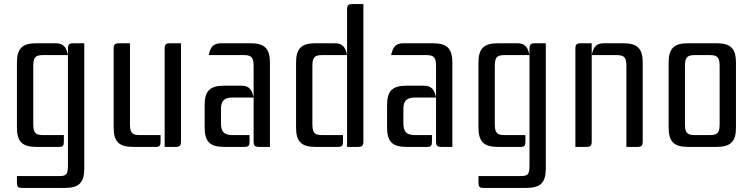

<svg xmlns="http://www.w3.org/2000/svg" viewBox="-20 -720 3690 941"><path d="M268 0C289 0 293 -6 293 -27V-58H190C149 -58 143 -74 143 -115V-393C143 -434 149 -450 190 -450H313C305 -488 292 -508 253 -508H158C89 -508 63 -482 63 -413V-95C63 -26 89 0 158 0ZM298 201C367 201 393 175 393 106V-508H340C319 -508 313 -502 313 -481V86C313 136 307 143 266 143H63V174C63 195 67 201 88 201Z M840 0C861 0 867 -6 867 -27V-508H814C793 -508 787 -502 787 -481V0ZM537 -95C537 -26 563 0 632 0H742C763 0 767 -6 767 -27V-58H664C623 -58 617 -74 617 -115V-508H564C543 -508 537 -502 537 -481Z M1223 -27C1223 -6 1229 0 1250 0H1303V-413C1303 -482 1277 -508 1208 -508H1063C1024 -508 1011 -488 1003 -450H1176C1217 -450 1223 -434 1223 -393ZM1178 0C1199 0 1203 -6 1203 -27V-58H1120C1079 -58 1063 -74 1063 -115V-185C1063 -226 1079 -242 1120 -242H1223C1215 -280 1202 -300 1163 -300H1078C1009 -300 983 -274 983 -205V-95C983 -26 1009 0 1078 0Z M1708 -700C1687 -700 1681 -694 1681 -673V0H1734C1755 0 1761 -6 1761 -27V-700ZM1636 0C1657 0 1661 -6 1661 -27V-58H1558C1517 -58 1511 -74 1511 -115V-393C1511 -434 1517 -450 1558 -450H1681C1673 -488 1660 -508 1621 -508H1526C1457 -508 1431 -482 1431 -413V-95C1431 -26 1457 0 1526 0Z M2117 -27C2117 -6 2123 0 2144 0H2197V-413C2197 -482 2171 -508 2102 -508H1957C1918 -508 1905 -488 1897 -450H2070C2111 -450 2117 -434 2117 -393ZM2072 0C2093 0 2097 -6 2097 -27V-58H2014C1973 -58 1957 -74 1957 -115V-185C1957 -226 1973 -242 2014 -242H2117C2109 -280 2096 -300 2057 -300H1972C1903 -300 1877 -274 1877 -205V-95C1877 -26 1903 0 1972 0Z M2530 0C2551 0 2555 -6 2555 -27V-58H2452C2411 -58 2405 -74 2405 -115V-393C2405 -434 2411 -450 2452 -450H2575C2567 -488 2554 -508 2515 -508H2420C2351 -508 2325 -482 2325 -413V-95C2325 -26 2351 0 2420 0ZM2560 201C2629 201 2655 175 2655 106V-508H2602C2581 -508 2575 -502 2575 -481V86C2575 136 2569 143 2528 143H2325V174C2325 195 2329 201 2350 201Z M2940 -508C2901 -508 2888 -488 2880 -450V-508H2827C2806 -508 2800 -502 2800 -481V0H2853C2874 0 2880 -6 2880 -27V-450H3003C3044 -450 3050 -434 3050 -393V0H3103C3124 0 3130 -6 3130 -27V-413C3130 -482 3104 -508 3035 -508Z M3257 -413V-95C3257 -26 3283 0 3352 0H3492C3561 0 3587 -26 3587 -95V-413C3587 -482 3561 -508 3492 -508H3352C3283 -508 3257 -482 3257 -413ZM3460 -450C3501 -450 3507 -434 3507 -393V-115C3507 -74 3501 -58 3460 -58H3384C3343 -58 3337 -74 3337 -115V-393C3337 -434 3343 -450 3384 -450Z"/></svg>

Font: Rationale One
Style: Regular
Weight: 400
Designer: Cyreal (www.cyreal.org)
Foundry: Cyreal (www.cyreal.org)
Version: Version 1.001